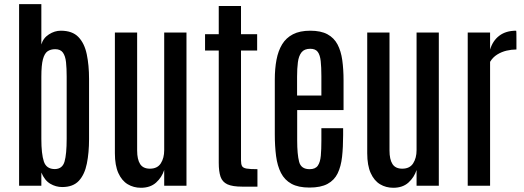

<svg xmlns="http://www.w3.org/2000/svg" viewBox="-20 -888 2505 918"><path d="M277.3 6.3Q247.1 6.3 220.2 -9.5Q193.4 -25.4 177.7 -63V0H71.3V-868.2H177.7V-675.3Q186.5 -706.1 213.9 -723.6Q241.2 -741.2 270.5 -741.2Q325.7 -741.2 354.7 -711.2Q383.8 -681.2 394.8 -628.7Q405.8 -576.2 405.8 -510.7V-223.1Q405.8 -158.2 395.3 -106Q384.8 -53.7 357.2 -23.7Q329.6 6.3 277.3 6.3ZM242.2 -79.6Q278.3 -80.1 288.6 -115.5Q298.8 -150.9 298.8 -225.6V-521.5Q298.8 -561 295.7 -590.6Q292.5 -620.1 280.8 -636.5Q269 -652.8 244.1 -652.8Q222.2 -652.8 207.5 -642.8Q192.9 -632.8 185.3 -604.7Q177.7 -576.7 177.7 -521.5V-223.6Q177.7 -151.9 189.7 -115.7Q201.7 -79.6 242.2 -79.6Z M653.8 9.8Q618.7 9.8 590.6 -7.1Q562.5 -23.9 545.9 -60.5Q529.3 -97.2 529.3 -155.3V-732.4H635.7V-168.5Q635.7 -126 649.9 -103.8Q664.1 -81.5 696.8 -81.5Q732.4 -81.5 748.8 -106.9Q765.1 -132.3 765.1 -169.9V-732.4H871.6V0H765.1V-75.2Q753.9 -40 726.3 -15.1Q698.7 9.8 653.8 9.8Z M1138.2 4.4Q1091.3 4.4 1067.1 -6.8Q1043 -18.1 1034.4 -43.2Q1025.9 -68.4 1025.9 -109.4V-646.5H960.4V-724.6H1025.9V-859.4H1132.3V-724.6H1209.5V-646.5H1132.3V-121.1Q1132.3 -103 1137.2 -94Q1142.1 -85 1158.9 -82Q1175.8 -79.1 1210.9 -79.1V4.4Z M1459.5 8.8Q1406.2 8.8 1373.5 -9.3Q1340.8 -27.3 1323.5 -61Q1306.2 -94.7 1300 -141.8Q1293.9 -189 1293.9 -246.1V-507.8Q1293.9 -559.6 1302 -602.3Q1310.1 -645 1328.9 -676Q1347.7 -707 1380.6 -724.1Q1413.6 -741.2 1463.4 -741.2Q1514.2 -741.2 1545.7 -724.1Q1577.1 -707 1593.8 -675.5Q1610.4 -644 1616.5 -600.3Q1622.6 -556.6 1622.6 -503.9V-361.8H1400.9V-216.3Q1400.9 -149.9 1410.2 -114.5Q1419.4 -79.1 1460.4 -79.1Q1487.8 -79.1 1499.5 -95.9Q1511.2 -112.8 1513.9 -143.3Q1516.6 -173.8 1516.6 -214.8V-274.9H1620.6V-242.2Q1620.6 -184.6 1615.5 -138.4Q1610.4 -92.3 1594.5 -59.3Q1578.6 -26.4 1546.1 -8.8Q1513.7 8.8 1459.5 8.8ZM1400.4 -431.2H1516.6V-524.4Q1516.6 -566.9 1513.4 -595.9Q1510.3 -625 1499.3 -639.9Q1488.3 -654.8 1463.4 -654.8Q1435.1 -654.8 1421.6 -637.7Q1408.2 -620.6 1404.3 -590.6Q1400.4 -560.5 1400.4 -521Z M1860.4 9.8Q1825.2 9.8 1797.1 -7.1Q1769 -23.9 1752.4 -60.5Q1735.8 -97.2 1735.8 -155.3V-732.4H1842.3V-168.5Q1842.3 -126 1856.4 -103.8Q1870.6 -81.5 1903.3 -81.5Q1939 -81.5 1955.3 -106.9Q1971.7 -132.3 1971.7 -169.9V-732.4H2078.1V0H1971.7V-75.2Q1960.4 -40 1932.9 -15.1Q1905.3 9.8 1860.4 9.8Z M2216.3 0V-732.4H2323.2V-650.9Q2335.9 -693.4 2367.4 -717.3Q2398.9 -741.2 2447.8 -741.2Q2448.7 -741.2 2449 -727.5Q2449.2 -713.9 2449.2 -696.3Q2449.2 -678.7 2449.2 -665Q2449.2 -651.4 2449.2 -651.4Q2425.8 -651.4 2401.9 -645.8Q2377.9 -640.1 2357.2 -627.2Q2336.4 -614.3 2323.2 -592.3V0Z"/></svg>

Font: Antonio Medium
Style: Regular
Weight: 500
Designer: Vernon Adams
Foundry: Vernon Adams
Version: Version 1.002